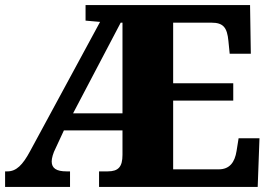

<svg xmlns="http://www.w3.org/2000/svg" viewBox="-20 -734 1064 754"><path d="M0 0H255V-61H241C202 -61 183 -73 183 -100C183 -112 188 -132 199 -153L231 -222H461V-126C461 -79 445 -61 403 -61H369V0H992L999 -191H917L909 -141C902 -97 882 -69 839 -69H660V-339H896V-407H660V-645H810C857 -645 872 -626 877 -573L882 -523H965L962 -714H316V-653L373 -648L98 -140C69 -86 44 -61 9 -61H0ZM267 -289 454 -645H461V-289Z"/></svg>

Font: Noto Serif Gurmukhi Black
Style: Regular
Weight: 900
Designer: Vaibhav Singh and the Monotype Design Team
Foundry: Monotype Imaging Inc.
Version: Version 2.004